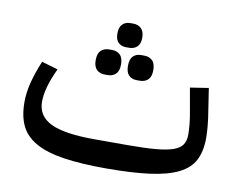

<svg xmlns="http://www.w3.org/2000/svg" viewBox="-69 -687 986 791"><g transform="rotate(10 423.5 -291.5)"><path d="M420 12Q315 12 242.5 1Q170 -10 125.5 -35Q81 -60 61.5 -100Q42 -140 42 -199Q42 -239 53 -282Q64 -325 85 -375L153 -355Q113 -272 113 -213Q113 -153 170 -125.5Q227 -98 352 -98H492Q562 -98 608 -102Q654 -106 681 -115.5Q708 -125 719 -141.5Q730 -158 730 -183Q730 -199 728 -224Q726 -249 718 -291L703 -376L780 -388L793 -303Q800 -261 802.5 -232Q805 -203 805 -183Q805 -128 786 -90.5Q767 -53 722 -30.5Q677 -8 603 2Q529 12 420 12ZM482 -368Q461 -368 448.5 -380.5Q436 -393 436 -420Q436 -448 448.5 -460.5Q461 -473 482 -473H495Q516 -473 529 -460.5Q542 -448 542 -420Q542 -393 529 -380.5Q516 -368 495 -368ZM348 -368Q327 -368 314 -380.5Q301 -393 301 -420Q301 -448 314 -460.5Q327 -473 348 -473H361Q381 -473 394 -460.5Q407 -448 407 -420Q407 -393 394 -380.5Q381 -368 361 -368ZM415 -494Q395 -494 382.5 -506Q370 -518 370 -544Q370 -570 382.5 -582.5Q395 -595 415 -595H428Q448 -595 461 -582.5Q474 -570 474 -544Q474 -518 461 -506Q448 -494 428 -494Z"/></g></svg>

Font: IBM Plex Sans Arabic Text
Style: Regular
Weight: 450
Designer: Mike Abbink, Paul van der Laan, Pieter van Rosmalen, Wael Morcos, Khajak Apelian
Foundry: Bold Monday
Version: Version 1.2